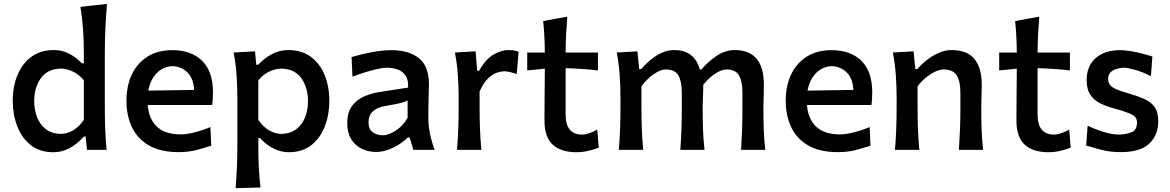

<svg xmlns="http://www.w3.org/2000/svg" viewBox="-20 -765 5972 980"><path d="M253 12Q183 12 137 -24.5Q91 -61 68 -120.8Q45 -180.5 45 -250Q45 -323.5 69.5 -382.5Q94 -441.5 140.8 -475.5Q187.5 -509.5 254.5 -509.5Q299 -509.5 335.2 -489.8Q371.5 -470 398 -442H408V-493.5Q408 -555.5 404 -614.2Q400 -673 390.5 -730L526 -745Q521 -685 518 -622.8Q515 -560.5 515 -493.5V-218Q515 -156 517 -105.2Q519 -54.5 524 0H424L417 -68H408Q336.5 12 253 12ZM289.5 -81.5Q359.5 -83 408 -153V-355Q383.5 -385 352 -399.8Q320.5 -414.5 290.5 -415Q221.5 -413 188 -365.2Q154.5 -317.5 154.5 -249Q154.5 -205.5 168.8 -168Q183 -130.5 212.8 -106.8Q242.5 -83 289.5 -81.5Z M891.5 11.5Q800 11.5 741 -22.2Q682 -56 653.8 -115.2Q625.5 -174.5 625.5 -251Q625.5 -326.5 653 -384.8Q680.5 -443 732.8 -476Q785 -509 859.5 -509Q956.5 -509 1011.8 -454.5Q1067 -400 1067 -293.5Q1067 -255.5 1063 -229H734Q739 -159 780.5 -119Q822 -79 903 -79Q932 -79 973.5 -89.5Q1015 -100 1054 -116.5L1058 -21Q1028 -11.5 986 0Q944 11.5 891.5 11.5ZM860.5 -427.5Q812 -425 779.2 -391Q746.5 -357 737 -302.5L970.5 -306Q968.5 -363 937.8 -394.2Q907 -425.5 860.5 -427.5Z M1182.5 195.5Q1187 141 1189.2 88.5Q1191.5 36 1191.5 -26V-268Q1191.5 -323.5 1187.5 -381.2Q1183.5 -439 1172.5 -497L1281.5 -503L1288 -434.5H1298Q1327 -466 1365.8 -487.8Q1404.5 -509.5 1452 -509.5Q1519 -509.5 1565.8 -475.5Q1612.5 -441.5 1636.8 -382.5Q1661 -323.5 1661 -250Q1661 -180.5 1638.2 -120.8Q1615.5 -61 1569.5 -24.5Q1523.5 12 1453.5 12Q1416 12 1378 -6.2Q1340 -24.5 1307 -60.5H1298.5V-20.5Q1298.5 37 1301 87.2Q1303.5 137.5 1309.5 192ZM1417 -81.5Q1464 -83 1493.8 -106.8Q1523.5 -130.5 1537.8 -168Q1552 -205.5 1552 -249Q1552 -317.5 1518.5 -365.2Q1485 -413 1416 -415Q1386 -414.5 1354.5 -399.8Q1323 -385 1298.5 -355V-153Q1347 -83 1417 -81.5Z M1900.5 10.5Q1836.5 10.5 1794.5 -27.8Q1752.5 -66 1752.5 -136.5Q1752.5 -191.5 1776.8 -224Q1801 -256.5 1838.5 -272.8Q1876 -289 1915.5 -295L2063 -318Q2065 -358.5 2049.2 -380.5Q2033.5 -402.5 2007.8 -411Q1982 -419.5 1952.5 -419.5Q1939 -419.5 1911.2 -413.8Q1883.5 -408 1848.5 -397.5Q1813.5 -387 1779 -373.5L1774.5 -474Q1797.5 -480.5 1831.8 -488.8Q1866 -497 1904.2 -503Q1942.5 -509 1977.5 -509Q2067.5 -509 2118.5 -467.8Q2169.5 -426.5 2169.5 -334Q2169.5 -310.5 2168 -276Q2166.5 -241.5 2166.5 -211V-158Q2166.5 -88 2198.5 0H2090L2070.5 -63.5H2061Q2045 -46.5 2018.8 -29.2Q1992.5 -12 1961.8 -0.8Q1931 10.5 1900.5 10.5ZM1935.5 -74.5Q1962 -74.5 1999.8 -98.5Q2037.5 -122.5 2060.5 -163.5V-252.5Q2053.5 -248 2041.5 -244Q2029.5 -240 2006 -235Q1982.5 -230 1940 -222.5Q1903 -216 1882 -195.8Q1861 -175.5 1861 -141Q1861 -104.5 1883.2 -89.5Q1905.5 -74.5 1935.5 -74.5Z M2312.5 0Q2317 -54.5 2319 -105.2Q2321 -156 2321 -218V-268Q2321 -323.5 2317 -381.2Q2313 -439 2302 -497L2407.5 -503L2415.5 -404H2425.5Q2461 -466 2501.2 -487.8Q2541.5 -509.5 2573.5 -509.5Q2586.5 -509.5 2600.5 -507.8Q2614.5 -506 2627 -501L2617.5 -387Q2601.5 -393 2584.2 -397Q2567 -401 2554.5 -401Q2537.5 -401 2515.8 -394Q2494 -387 2471 -364.8Q2448 -342.5 2428 -298V-212.5Q2428 -155 2430 -104.8Q2432 -54.5 2437 0Z M2923 12Q2843 12 2801 -26.8Q2759 -65.5 2759 -151Q2759 -217 2759.8 -282.8Q2760.5 -348.5 2761 -414.5L2671 -405.5V-497H2761Q2760.5 -540.5 2758.5 -578.5Q2756.5 -616.5 2752.5 -657.5L2875.5 -680Q2871.5 -630.5 2869.5 -588.8Q2867.5 -547 2867 -497H3032V-405.5Q2990.5 -410.5 2948.8 -413.2Q2907 -416 2867 -417V-180.5Q2867 -78 2951 -78Q2966 -78 2988 -85.2Q3010 -92.5 3028.5 -103.5L3036 -11.5Q3019 -4 2986.8 4Q2954.5 12 2923 12Z M3138.5 0Q3143 -54.5 3145 -105.2Q3147 -156 3147 -218V-268Q3147 -323.5 3143 -381.2Q3139 -439 3128 -497L3233.5 -503L3242.5 -412.5H3253Q3272.5 -436 3299 -458.2Q3325.5 -480.5 3356.5 -495Q3387.5 -509.5 3420.5 -509.5Q3525 -509.5 3552 -410.5H3560Q3591.5 -448 3636.2 -478.8Q3681 -509.5 3730 -509.5Q3879 -509.5 3879 -332Q3879 -299.5 3877.8 -270.2Q3876.5 -241 3876.5 -218Q3876.5 -156 3878.2 -105.2Q3880 -54.5 3886 0H3762.5Q3766 -54.5 3767.8 -104.8Q3769.5 -155 3769.5 -212.5V-291Q3769.5 -350.5 3751.8 -380.5Q3734 -410.5 3688.5 -410.5Q3662 -410.5 3628.5 -387.8Q3595 -365 3569.5 -332Q3569.5 -300 3568 -270.5Q3566.5 -241 3566.5 -218Q3566.5 -156 3568.2 -105.2Q3570 -54.5 3576 0H3452.5Q3456.5 -54.5 3458.2 -104.8Q3460 -155 3460 -212.5V-291Q3460 -350.5 3442.2 -380.5Q3424.5 -410.5 3378.5 -410.5Q3350.5 -410.5 3315 -385.2Q3279.5 -360 3254 -324V-212.5Q3254 -155 3256 -104.8Q3258 -54.5 3263 0Z M4256.5 11.5Q4165 11.5 4106 -22.2Q4047 -56 4018.8 -115.2Q3990.5 -174.5 3990.5 -251Q3990.5 -326.5 4018 -384.8Q4045.5 -443 4097.8 -476Q4150 -509 4224.5 -509Q4321.5 -509 4376.8 -454.5Q4432 -400 4432 -293.5Q4432 -255.5 4428 -229H4099Q4104 -159 4145.5 -119Q4187 -79 4268 -79Q4297 -79 4338.5 -89.5Q4380 -100 4419 -116.5L4423 -21Q4393 -11.5 4351 0Q4309 11.5 4256.5 11.5ZM4225.5 -427.5Q4177 -425 4144.2 -391Q4111.5 -357 4102 -302.5L4335.5 -306Q4333.5 -363 4302.8 -394.2Q4272 -425.5 4225.5 -427.5Z M4548 0Q4552.5 -54.5 4554.5 -105.2Q4556.5 -156 4556.5 -218V-268Q4556.5 -323.5 4552.5 -381.2Q4548.5 -439 4537.5 -497L4643 -503L4652 -412.5H4662.5Q4682 -436 4710.2 -458.2Q4738.5 -480.5 4771 -495Q4803.5 -509.5 4836.5 -509.5Q4915.5 -509.5 4953.2 -464.5Q4991 -419.5 4991 -332Q4991 -299.5 4989.8 -270.2Q4988.5 -241 4988.5 -218Q4988.5 -156 4990.2 -105.2Q4992 -54.5 4998 0H4874.5Q4878 -54.5 4880 -104.8Q4882 -155 4882 -212.5V-291Q4882 -350.5 4863.2 -380.5Q4844.5 -410.5 4795 -410.5Q4776.5 -410.5 4752.2 -398.8Q4728 -387 4704.2 -367.5Q4680.5 -348 4663.5 -324V-212.5Q4663.5 -155 4665.5 -104.8Q4667.5 -54.5 4672.5 0Z M5332 12Q5252 12 5210 -26.8Q5168 -65.5 5168 -151Q5168 -217 5168.8 -282.8Q5169.5 -348.5 5170 -414.5L5080 -405.5V-497H5170Q5169.5 -540.5 5167.5 -578.5Q5165.5 -616.5 5161.5 -657.5L5284.5 -680Q5280.5 -630.5 5278.5 -588.8Q5276.5 -547 5276 -497H5441V-405.5Q5399.5 -410.5 5357.8 -413.2Q5316 -416 5276 -417V-180.5Q5276 -78 5360 -78Q5375 -78 5397 -85.2Q5419 -92.5 5437.5 -103.5L5445 -11.5Q5428 -4 5395.8 4Q5363.5 12 5332 12Z M5700.5 11.5Q5643.5 11.5 5599 -1Q5554.5 -13.5 5524 -22L5531.5 -123.5Q5572.5 -103.5 5615.8 -90.8Q5659 -78 5693.5 -78Q5730 -79.5 5756.8 -90.2Q5783.5 -101 5783.5 -141Q5783.5 -167 5757.2 -180.5Q5731 -194 5663.5 -212.5Q5622 -223.5 5591.2 -240Q5560.5 -256.5 5543.5 -284Q5526.5 -311.5 5526.5 -356.5Q5526.5 -428.5 5572.8 -468.8Q5619 -509 5696 -509Q5724 -509 5755 -503.5Q5786 -498 5814.2 -490.5Q5842.5 -483 5862 -476.5L5854.5 -376.5Q5809 -399 5771.5 -409.2Q5734 -419.5 5715 -419.5Q5697 -418.5 5678.8 -413.2Q5660.5 -408 5648.2 -395.8Q5636 -383.5 5636 -362Q5636 -336.5 5655.2 -321.8Q5674.5 -307 5735 -290Q5785.5 -275.5 5820.8 -259.8Q5856 -244 5874 -217.8Q5892 -191.5 5892 -145.5Q5892 -76.5 5846.8 -32.5Q5801.5 11.5 5700.5 11.5Z"/></svg>

Font: Commissioner Flair Medium
Style: Regular
Weight: 500
Designer: Kostas Bartsokas
Foundry: Kostas Bartsokas
Version: Version 1.000; ttfautohint (v1.8.3)